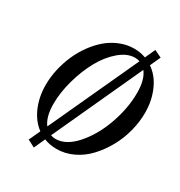

<svg xmlns="http://www.w3.org/2000/svg" viewBox="-185 -856 986 1052"><g transform="rotate(30 308.0 -330.0)"><path d="M182.6 68.4 136.7 44.4 169.4 -26.4Q120.6 -62.5 94 -125Q67.4 -187.5 67.4 -262.2Q67.4 -310.5 78.4 -360.4Q89.4 -410.2 109.4 -455.8Q129.4 -501.5 158.7 -542Q188 -582.5 222.9 -612.1Q257.8 -641.6 300.8 -658.9Q343.8 -676.3 388.7 -676.3Q428.7 -676.3 462.9 -663.6L492.2 -727.5L538.1 -705.6L508.3 -640.1Q559.6 -605 587.6 -541Q615.7 -477.1 615.7 -400.9Q615.7 -343.3 600.3 -283.7Q585 -224.1 555.7 -171.4Q526.4 -118.7 487.5 -76.9Q448.7 -35.2 398.2 -11Q347.7 13.2 293.9 13.2Q250 13.2 214.4 -1.5ZM156.2 -192.9Q156.2 -111.3 189 -68.8L447.8 -630.4Q433.6 -635.3 418.5 -635.3Q368.7 -635.3 319.6 -593.3Q270.5 -551.3 235.4 -487.1Q200.2 -422.9 178.2 -344Q156.2 -265.1 156.2 -192.9ZM261.2 -31.7Q327.6 -31.7 389.4 -102.1Q451.2 -172.4 487.3 -274.9Q523.4 -377.4 523.4 -474.1Q523.4 -557.1 489.7 -600.1L231 -37.1Q244.6 -31.7 261.2 -31.7Z"/></g></svg>

Font: Elstob 8pt Medium
Style: Italic
Weight: 500
Italic angle: -20°
Designer: Peter S. Baker
Version: Version 1.015